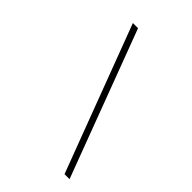

<svg xmlns="http://www.w3.org/2000/svg" viewBox="-211 -783 866 866"><g transform="rotate(45 222.5 -350.0)"><path d="M107 -700 371 0H403L140 -700Z"/></g></svg>

Font: Jost ExtraLight
Style: Italic
Weight: 250
Italic angle: -5°
Version: Version 3.710